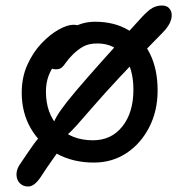

<svg xmlns="http://www.w3.org/2000/svg" viewBox="-20 -579 656 698"><path d="M321 12Q245 12 186 -20.5Q127 -53 93 -110.5Q59 -168 59 -242Q59 -298 79.5 -343.5Q100 -389 131 -421.5Q162 -454 193.5 -471.5Q225 -489 247 -489Q258 -489 266 -486Q274 -483 278.5 -477Q283 -471 283 -460Q283 -439 274.5 -424Q266 -409 240 -396Q208 -376 187.5 -353.5Q167 -331 157 -304.5Q147 -278 147 -246Q147 -166 193.5 -117.5Q240 -69 318 -69Q385 -69 425 -119.5Q465 -170 465 -253Q465 -331 430 -376Q395 -421 334 -421Q303 -421 283 -410Q263 -399 243 -379Q228 -364 220 -352Q212 -340 204.5 -333.5Q197 -327 183 -327Q169 -327 160.5 -335.5Q152 -344 152 -365Q152 -387 166.5 -410.5Q181 -434 206 -454.5Q231 -475 261.5 -487.5Q292 -500 325 -500Q396 -500 447 -469.5Q498 -439 525.5 -383Q553 -327 553 -250Q553 -176 522.5 -116.5Q492 -57 440 -22.5Q388 12 321 12ZM198 -78Q187 -78 178.5 -85.5Q170 -93 170 -104Q170 -119 176.5 -136Q183 -153 202 -180Q221 -207 257 -249.5Q293 -292 351 -357Q409 -422 496 -517Q518 -541 534 -550Q550 -559 569 -559Q589 -559 598.5 -544.5Q608 -530 602 -507.5Q596 -485 570 -459Q478 -366 417 -300.5Q356 -235 318.5 -191.5Q281 -148 259 -123.5Q237 -99 223.5 -88.5Q210 -78 198 -78ZM82 99Q64 99 52.5 87.5Q41 76 40 58Q39 40 50 22Q80 -23 99.5 -50.5Q119 -78 133.5 -90Q148 -102 162 -102Q183 -102 194.5 -92Q206 -82 206 -60Q206 -52 196.5 -36.5Q187 -21 169 4Q151 29 127 66Q116 82 105 90.5Q94 99 82 99Z"/></svg>

Font: Shantell Sans Light
Style: Regular
Weight: 400
Version: Version 1.011;[c5ecc13dd]